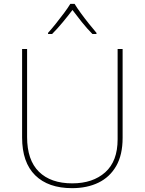

<svg xmlns="http://www.w3.org/2000/svg" viewBox="-20 -969 752 999"><path d="M618 -252Q618 -163 584.5 -105Q551 -47 492 -18.5Q433 10 355 10Q231 10 163 -57Q95 -124 95 -254V-714H121V-256Q121 -136 182.5 -75.5Q244 -15 356 -15Q463 -15 527.5 -72.5Q592 -130 592 -244V-714H618ZM368 -949Q380 -929 400 -901.5Q420 -874 442 -846.5Q464 -819 482 -798V-792H461Q433 -820 405.5 -854.5Q378 -889 357 -917Q336 -889 307.5 -854.5Q279 -820 251 -792H230V-798Q249 -819 271 -846.5Q293 -874 313.5 -901.5Q334 -929 346 -949Z"/></svg>

Font: Noto Sans Cham Thin
Style: Regular
Weight: 250
Version: Version 2.002